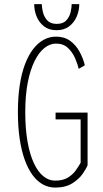

<svg xmlns="http://www.w3.org/2000/svg" viewBox="-20 -880 490 912"><path d="M396 -345V-95Q390 -79.5 372.5 -54.2Q355 -29 323 -9Q291 11 242 11Q211 11 184 -3.8Q157 -18.5 135.2 -47.8Q113.5 -77 97.8 -120.2Q82 -163.5 73.5 -220.5Q65 -277.5 65 -348Q65 -418.5 73.8 -475.5Q82.5 -532.5 99 -575.5Q115.5 -618.5 138 -647.5Q160.5 -676.5 187.8 -691.2Q215 -706 246 -706Q286 -706 313.5 -685.8Q341 -665.5 358 -634.2Q375 -603 383 -570L354 -553Q349 -574.5 337 -602.8Q325 -631 303 -652Q281 -673 246 -673Q217.5 -673 191.2 -652.2Q165 -631.5 144.5 -590.5Q124 -549.5 112 -488.8Q100 -428 100 -348Q100 -268 110.8 -207.2Q121.5 -146.5 140.8 -105.2Q160 -64 185.8 -43Q211.5 -22 242 -22Q279.5 -22 303 -36.8Q326.5 -51.5 340.5 -71.5Q354.5 -91.5 363 -107V-313H244V-345ZM356.5 -860.5Q356.5 -829.5 344.2 -801Q332 -772.5 308 -754.5Q284 -736.5 248.5 -736.5Q213 -736.5 189.5 -754.5Q166 -772.5 154.2 -801Q142.5 -829.5 142.5 -860.5H178.5Q178.5 -845 183.8 -822.8Q189 -800.5 204.2 -783.5Q219.5 -766.5 249.5 -766.5Q280 -766.5 295.2 -783.5Q310.5 -800.5 315.5 -822.8Q320.5 -845 320.5 -860.5Z"/></svg>

Font: League Mono Thin Condensed
Style: Regular
Weight: 100
Width: 1
Designer: Tyler Finck
Foundry: The League of Moveable Type / Tyler Finck
Version: Version 2.300;RELEASE